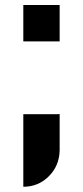

<svg xmlns="http://www.w3.org/2000/svg" viewBox="-20 -586 323 748"><path d="M212.4 -424.8H70.8V-566.4H212.4ZM199.7 -141.1Q206.1 -141.6 212.4 -141.6V0Q210.9 60.1 170.2 100.8Q129.4 141.6 70.8 141.6V-141.1Z"/></svg>

Font: Blazma
Style: Regular
Weight: 400
Designer: GGBotNet
Version: 1.00